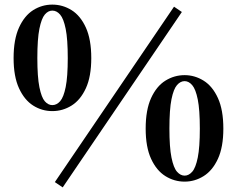

<svg xmlns="http://www.w3.org/2000/svg" viewBox="-20 -778 1028 833"><path d="M207 -296Q162 -296 124 -320Q86 -344 62.5 -395Q39 -446 39 -526Q39 -607 62.5 -658.5Q86 -710 124 -734Q162 -758 207 -758Q252 -758 290.5 -734Q329 -710 352.5 -658.5Q376 -607 376 -526Q376 -446 352.5 -395Q329 -344 290.5 -320Q252 -296 207 -296ZM207 -322Q226 -322 241 -339Q256 -356 265 -400.5Q274 -445 274 -526Q274 -608 265 -652.5Q256 -697 241 -714.5Q226 -732 207 -732Q189 -732 174.5 -715Q160 -698 151 -653.5Q142 -609 142 -526Q142 -444 151 -399.5Q160 -355 174.5 -338.5Q189 -322 207 -322ZM781 10Q736 10 697.5 -14Q659 -38 635.5 -89Q612 -140 612 -220Q612 -301 635.5 -352.5Q659 -404 697.5 -428Q736 -452 781 -452Q825 -452 863.5 -428Q902 -404 925.5 -352.5Q949 -301 949 -220Q949 -140 925.5 -89Q902 -38 863.5 -14Q825 10 781 10ZM781 -16Q799 -16 814 -33Q829 -50 838 -94.5Q847 -139 847 -220Q847 -302 838 -346.5Q829 -391 814 -408.5Q799 -426 781 -426Q763 -426 748 -409Q733 -392 724 -347.5Q715 -303 715 -220Q715 -139 724 -94.5Q733 -50 748 -33Q763 -16 781 -16ZM252 35 218 12 735 -749 769 -726Z"/></svg>

Font: Noto Serif SC ExtraLight Black
Style: Regular
Weight: 900
Version: Version 2.002-H1;hotconv 1.1.0;makeotfexe 2.6.0